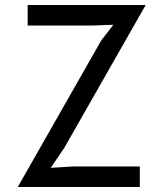

<svg xmlns="http://www.w3.org/2000/svg" viewBox="-20 -747 640 767"><path d="M51 0 384.5 -585.5 433 -648 347 -645H90.5V-727H562L237.5 -157.5L182.5 -76.5L271 -82H538.5V0Z"/></svg>

Font: Spline Sans Mono
Style: Regular
Weight: 400
Monospace: yes
Designer: Eben Sorkin, Mirko Velimirovic
Foundry: Sorkin Type
Version: Version 1.004